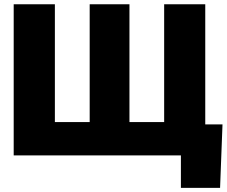

<svg xmlns="http://www.w3.org/2000/svg" viewBox="-20 -748 1093 924"><path d="M45.9 -727.5H244.1V-160.6H411.6V-727.5H603V-160.6H770V-727.5H967.8V0H45.9ZM850.6 156.2V0H803.7V-149.4H1050.8L1039.1 156.2Z"/></svg>

Font: Inter 16pt Black
Style: Regular
Weight: 900
Version: Version 4.001;git-66647c0bb